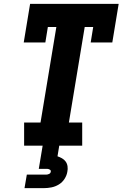

<svg xmlns="http://www.w3.org/2000/svg" viewBox="-20 -755 640 995"><path d="M105 0V-120H190L272 -615H228L215 -535H103L136 -735H595L562 -535H450L463 -615H419L337 -120H406V0ZM107 220 119 150H219Q226 150 234 146.5Q242 143 243 135Q245 128 238 124Q231 120 224 120H181L201 0H287L278 55Q290 59 301.5 65.5Q313 72 320.5 82.5Q328 93 330 107Q332 121 329 135Q326 154 314.5 172Q303 190 285 201Q267 212 247 216Q227 220 207 220Z"/></svg>

Font: Iosevka Slab HvExObl
Style: Regular
Weight: 900
Width: 7
Italic angle: -9°
Monospace: yes
Designer: Belleve Invis
Foundry: Belleve Invis
Version: Version 11.1.1; ttfautohint (v1.8.3)